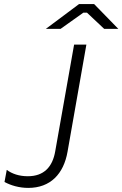

<svg xmlns="http://www.w3.org/2000/svg" viewBox="-20 -918 598 938"><path d="M118 0C226 0 291 -68 310 -177L402 -700H342L250 -180C237 -102 194 -57 116 -57C73 -57 39 -69 13 -88L2 -29C33 -12 74 0 118 0ZM204 -777H276L387 -856H405L489 -777H558L440 -898H366Z"/></svg>

Font: Fixel Display 20240404 Light
Style: Italic
Weight: 300
Italic angle: -10°
Designer: AlfaBravo + MacPaw
Foundry: Kyrylo Tkachov, Marchela Mozhyna, Serhii Makarenko, Maria Weinstein, Zakhar Kryvoshyya
Version: Version 1.211;Glyphs 3.2 (3225)